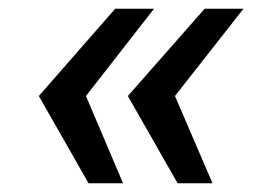

<svg xmlns="http://www.w3.org/2000/svg" viewBox="-20 -546 600 440"><path d="M183 -126 69 -326 244 -526H333L177 -326L262 -126ZM387 -126 273 -326 449 -526H538L381 -326L467 -126Z"/></svg>

Font: Archivo SemiBold Medium
Style: Italic
Weight: 500
Italic angle: -10°
Version: Version 2.001